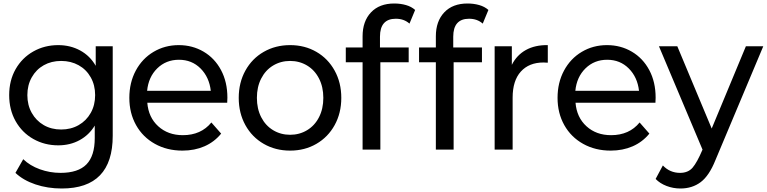

<svg xmlns="http://www.w3.org/2000/svg" viewBox="-20 -851 4361 1092"><path d="M331.1 221.1Q251.1 221.1 181.7 197.8Q112.2 174.4 67.8 132.2L112.2 54.4Q150 91.1 206.7 111.7Q263.3 132.2 324.4 132.2Q424.4 132.2 471.7 83.9Q518.9 35.6 518.9 -65.6V-136.7Q486.7 -83.3 432.8 -53.9Q378.9 -24.4 311.1 -24.4Q233.3 -24.4 169.4 -60.6Q105.6 -96.7 68.9 -161.7Q32.2 -226.7 32.2 -310Q32.2 -393.3 68.9 -457.8Q105.6 -522.2 169.4 -558.3Q233.3 -594.4 311.1 -594.4Q380 -594.4 436.1 -563.9Q492.2 -533.3 524.4 -476.7V-587.8H621.1V-78.9Q621.1 221.1 331.1 221.1ZM521.1 -310Q521.1 -366.7 496.1 -411.1Q471.1 -455.6 427.2 -480Q383.3 -504.4 327.8 -504.4Q272.2 -504.4 228.9 -480Q185.6 -455.6 160.6 -411.1Q135.6 -366.7 135.6 -310Q135.6 -253.3 160.6 -208.9Q185.6 -164.4 228.9 -139.4Q272.2 -114.4 327.8 -114.4Q383.3 -114.4 427.2 -139.4Q471.1 -164.4 496.1 -208.9Q521.1 -253.3 521.1 -310Z M1272.2 -266.7H817.8Q824.4 -183.3 880 -132.8Q935.6 -82.2 1020 -82.2Q1123.3 -82.2 1182.2 -154.4L1237.8 -91.1Q1198.9 -43.3 1142.8 -18.9Q1086.7 5.6 1017.8 5.6Q930 5.6 861.1 -32.8Q792.2 -71.1 753.9 -139.4Q715.6 -207.8 715.6 -294.4Q715.6 -381.1 752.2 -449.4Q788.9 -517.8 853.3 -556.1Q917.8 -594.4 996.7 -594.4Q1074.4 -594.4 1137.8 -557.2Q1201.1 -520 1237.2 -452.2Q1273.3 -384.4 1273.3 -295.6ZM816.7 -334.4H1178.9Q1170 -412.2 1120.6 -461.7Q1071.1 -511.1 997.8 -511.1Q924.4 -511.1 874.4 -462.2Q824.4 -413.3 816.7 -334.4Z M1337.8 -294.4Q1337.8 -381.1 1375.6 -449.4Q1413.3 -517.8 1480 -556.1Q1546.7 -594.4 1630 -594.4Q1713.3 -594.4 1779.4 -556.1Q1845.6 -517.8 1883.3 -449.4Q1921.1 -381.1 1921.1 -294.4Q1921.1 -207.8 1883.3 -139.4Q1845.6 -71.1 1779.4 -32.8Q1713.3 5.6 1630 5.6Q1546.7 5.6 1480 -32.8Q1413.3 -71.1 1375.6 -139.4Q1337.8 -207.8 1337.8 -294.4ZM1818.9 -294.4Q1818.9 -356.7 1794.4 -404.4Q1770 -452.2 1726.7 -478.3Q1683.3 -504.4 1630 -504.4Q1576.7 -504.4 1533.3 -478.3Q1490 -452.2 1465.6 -404.4Q1441.1 -356.7 1441.1 -294.4Q1441.1 -232.2 1465.6 -184.4Q1490 -136.7 1533.3 -110.6Q1576.7 -84.4 1630 -84.4Q1683.3 -84.4 1726.7 -110.6Q1770 -136.7 1794.4 -184.4Q1818.9 -232.2 1818.9 -294.4Z M2141.1 -642.2V-581.1H2304.4V-496.7H2143.3V0H2042.2V-496.7H1946.7V-581.1H2042.2V-644.4Q2042.2 -730 2090 -780.6Q2137.8 -831.1 2222.2 -831.1Q2257.8 -831.1 2288.9 -822.2Q2320 -813.3 2341.1 -794.4L2308.9 -716.7Q2277.8 -744.4 2231.1 -744.4Q2141.1 -744.4 2141.1 -642.2Z M2557.8 -642.2V-581.1H2721.1V-496.7H2560V0H2458.9V-496.7H2363.3V-581.1H2458.9V-644.4Q2458.9 -730 2506.7 -780.6Q2554.4 -831.1 2638.9 -831.1Q2674.4 -831.1 2705.6 -822.2Q2736.7 -813.3 2757.8 -794.4L2725.6 -716.7Q2694.4 -744.4 2647.8 -744.4Q2557.8 -744.4 2557.8 -642.2Z M3095.6 -594.4V-494.4Q3086.7 -495.6 3071.1 -495.6Q2988.9 -495.6 2942.2 -443.9Q2895.6 -392.2 2895.6 -295.6V0H2793.3V-587.8H2891.1V-482.2Q2918.9 -537.8 2971.1 -566.7Q3023.3 -595.6 3095.6 -594.4Z M3707.8 -266.7H3253.3Q3260 -183.3 3315.6 -132.8Q3371.1 -82.2 3455.6 -82.2Q3558.9 -82.2 3617.8 -154.4L3673.3 -91.1Q3634.4 -43.3 3578.3 -18.9Q3522.2 5.6 3453.3 5.6Q3365.6 5.6 3296.7 -32.8Q3227.8 -71.1 3189.4 -139.4Q3151.1 -207.8 3151.1 -294.4Q3151.1 -381.1 3187.8 -449.4Q3224.4 -517.8 3288.9 -556.1Q3353.3 -594.4 3432.2 -594.4Q3510 -594.4 3573.3 -557.2Q3636.7 -520 3672.8 -452.2Q3708.9 -384.4 3708.9 -295.6ZM3252.2 -334.4H3614.4Q3605.6 -412.2 3556.1 -461.7Q3506.7 -511.1 3433.3 -511.1Q3360 -511.1 3310 -462.2Q3260 -413.3 3252.2 -334.4Z M3850 221.1Q3808.9 221.1 3771.1 206.7Q3733.3 192.2 3708.9 166.7L3750 90Q3790 132.2 3847.8 132.2Q3893.3 132.2 3918.9 102.8Q3944.4 73.3 3975.6 0L3727.8 -587.8H3832.2L4027.8 -120L4222.2 -587.8H4321.1L4048.9 60Q4013.3 148.9 3965 185Q3916.7 221.1 3850 221.1Z"/></svg>

Font: Paperlogy 5 Medium
Style: Regular
Weight: 500
Designer: redesigned by Lee Juim, glyphs from Gmarket Sans & Montserrat
Foundry: PT&
Version: Version 1.001